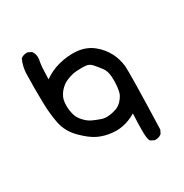

<svg xmlns="http://www.w3.org/2000/svg" viewBox="-144 -643 788 824"><g transform="rotate(-30 250.0 -231.0)"><path d="M387.2 67.4 373.5 60.5 371.1 59.1 369.6 57.1Q363.3 46.9 362.8 12.9Q362.3 -21 365.2 -78.1Q357.4 -73.2 349.4 -69.3Q341.3 -65.4 333.3 -62.3Q325.2 -59.1 317.4 -56.6Q300.8 -51.8 283.4 -50Q266.1 -48.3 248 -50.3Q212.4 -53.7 181.4 -68.1Q150.4 -82.5 113.3 -119.6Q75.2 -157.2 64.9 -207.5Q55.7 -255.9 54.7 -303.2Q54.2 -326.2 54 -346.7Q53.7 -367.2 53.7 -384.8Q53.7 -419.9 54.7 -453.1Q55.7 -487.3 69.3 -518.6L70.3 -521L72.3 -522.5Q78.6 -527.3 86.4 -529.5Q94.2 -531.7 103 -531.2H105L106.9 -530.3L120.6 -523.4L123 -522L124.5 -520Q135.3 -503.4 132.8 -482.4V-481.9V-481.4Q127 -454.1 126.5 -424.8Q126 -405.3 125 -385.7Q159.7 -410.2 198.2 -420.4Q246.1 -433.6 291 -429.2Q336.9 -424.3 369.1 -397.9Q384.8 -385.3 396.7 -370.6Q408.7 -356 417.5 -339.4Q425.8 -323.2 430.9 -305.9Q436 -288.6 438 -271Q441.4 -236.8 432.6 38.6V40.5L431.6 42.5L424.8 56.2L423.8 58.1L421.9 59.6Q409.2 69.3 391.1 68.4H389.2ZM312.5 -130.9Q328.1 -138.2 337.9 -148.9Q348.6 -160.2 354.5 -171.4Q360.8 -182.6 363.8 -207Q367.2 -231.9 365.2 -261.2Q363.3 -288.6 351.1 -305.2Q336.9 -324.2 322.3 -340.8Q309.6 -355 292.5 -356.4Q272.5 -358.4 247.6 -356.4Q239.3 -356 231.2 -354.5Q223.1 -353 214.8 -350.3Q206.5 -347.7 198.2 -344.2Q186 -339.4 175.5 -331.5Q165 -323.7 155.3 -312Q146.5 -300.8 141.4 -289.1Q136.2 -277.3 135.3 -264.2Q132.8 -236.8 138.7 -211.9Q143.6 -188 160.6 -168.9Q177.7 -149.4 196.8 -140.6Q217.3 -131.3 235.8 -125Q252.9 -119.1 272.9 -121.6Q283.2 -122.6 293.2 -125Q303.2 -127.4 312.5 -130.9Z"/></g></svg>

Font: NaikaiFont
Style: Bold
Weight: 700
Version: Version 1.89